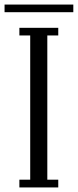

<svg xmlns="http://www.w3.org/2000/svg" viewBox="-52 -822 342 842"><path d="M33 0V-34H80.5V-666.5H33V-700H203.5V-666.5H155.5V-34H203.5V0ZM-32 -768.5V-802H269.5V-768.5Z"/></svg>

Font: Imbue Thin 10pt
Style: Regular
Weight: 400
Version: Version 1.102